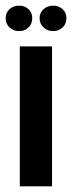

<svg xmlns="http://www.w3.org/2000/svg" viewBox="-33 -659 255 679"><path d="M37 0V-495H151V0ZM35 -549Q14 -549 0.5 -562Q-13 -575 -13 -595Q-13 -614 0.5 -626.5Q14 -639 35 -639Q55 -639 68 -626.5Q81 -614 81 -595Q81 -575 68 -562Q55 -549 35 -549ZM155 -549Q135 -549 121 -562Q107 -575 107 -595Q107 -614 121 -626.5Q135 -639 155 -639Q175 -639 188.5 -626.5Q202 -614 202 -595Q202 -575 188.5 -562Q175 -549 155 -549Z"/></svg>

Font: Alumni Sans
Style: Bold
Weight: 700
Designer: Robert E. Leuschke
Foundry: Robert E. Leuschke
Version: Version 1.018